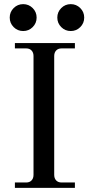

<svg xmlns="http://www.w3.org/2000/svg" viewBox="-20 -908 434 928"><path d="M52 0V-26H107Q123 -26 132.5 -36Q142 -46 142 -63V-637Q142 -654 132.5 -664Q123 -674 107 -674H52V-700H342V-674H277Q261 -674 251.5 -664Q242 -654 242 -637V-63Q242 -46 251.5 -36Q261 -26 277 -26H342V0ZM322 -758Q295 -758 276 -777Q257 -796 257 -823Q257 -850 276 -869Q295 -888 322 -888Q349 -888 368 -869Q387 -850 387 -823Q387 -796 368 -777Q349 -758 322 -758ZM92 -758Q65 -758 46 -777Q27 -796 27 -823Q27 -850 46 -869Q65 -888 92 -888Q119 -888 138 -869Q157 -850 157 -823Q157 -796 138 -777Q119 -758 92 -758Z"/></svg>

Font: Bentinck
Style: Regular
Weight: 400
Designer: Jörg Drees
Foundry: Jörg Drees
Version: Version 1.000; ttfautohint (v1.8.4.7-5d5b)